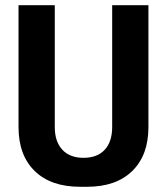

<svg xmlns="http://www.w3.org/2000/svg" viewBox="-20 -706 640 736"><path d="M287 10Q175 10 113 -50.5Q51 -111 51 -219V-686H190V-219Q190 -163 219 -132Q248 -101 300 -101Q353 -101 381.5 -132Q410 -163 410 -219V-686H549V-219Q549 -111 487 -50.5Q425 10 314 10Z"/></svg>

Font: Chivo Mono SemiBold
Style: Regular
Weight: 600
Monospace: yes
Designer: Hector Gatti
Foundry: Omnibus-Type
Version: Version 1.008